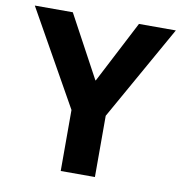

<svg xmlns="http://www.w3.org/2000/svg" viewBox="-79 -772 807 846"><g transform="rotate(10 324.5 -349.0)"><path d="M248 0V-273L9 -698H179L329 -420H331L475 -698H640L401 -274V0Z"/></g></svg>

Font: Anuphan
Style: Bold
Weight: 700
Designer: Mike Abbink, Paul van der Laan, Pieter van Rosmalen, Mint Tantisuwanna
Foundry: Bold Monday; Cadson Demak
Version: Version 3.002;hotconv 1.0.109;makeotfexe 2.5.65596